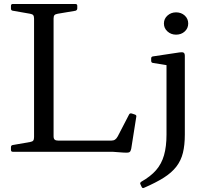

<svg xmlns="http://www.w3.org/2000/svg" viewBox="-20 -762 1033 964"><path d="M151 0V-742H249V-78Q249 -66 254.5 -61Q260 -56 273 -56H538Q550 -56 557.5 -61Q565 -66 571 -77L628 -187Q632 -195 642 -192L657 -187Q667 -184 664 -174L639 -16Q637 -7 634 -2Q631 3 623.5 4Q616 5 599 4L544 0ZM44 0Q35 0 35 -10V-23Q35 -33 45 -34L131 -49Q143 -51 147 -56.5Q151 -62 151 -74V-215H249V0ZM35 -732Q35 -742 44 -742H358Q368 -742 368 -733V-720Q368 -711 359 -708L270 -693Q258 -691 253.5 -686Q249 -681 249 -669V-527H151V-668Q151 -680 147 -685.5Q143 -691 131 -693L45 -708Q35 -709 35 -719ZM864 -588Q839 -588 821 -604Q803 -620 803 -644Q803 -668 821 -684Q839 -700 864 -700Q890 -700 907.5 -684Q925 -668 925 -644Q925 -620 907.5 -604Q890 -588 864 -588ZM816 -86V-316H908V-86ZM685 163Q681 156 690 150Q736 124 763.5 92.5Q791 61 803.5 17.5Q816 -26 816 -86H908Q908 -34 898.5 5Q889 44 865.5 74.5Q842 105 802.5 130Q763 155 703 181Q695 185 691 176ZM816 -316V-462L834 -432L748 -446Q739 -447 739 -457V-469Q739 -478 749 -479L882 -499Q896 -501 902 -497.5Q908 -494 908 -481V-316Z"/></svg>

Font: Hahmlet
Style: Regular
Weight: 400
Designer: Minjoo Ham & Mark Frömberg
Foundry: hypertype
Version: Version 1.001; ttfautohint (v1.8.3)